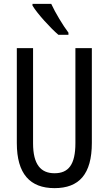

<svg xmlns="http://www.w3.org/2000/svg" viewBox="-20 -963 562 993"><path d="M245 -943H148V-934C174 -891 242 -817 282 -783H334V-794C306 -831 266 -897 245 -943ZM455 -224V-714H370V-223C370 -111 334 -67 262 -67C191 -67 151 -112 151 -222V-714H67V-223C67 -64 135 10 262 10C389 10 455 -62 455 -224Z"/></svg>

Font: Noto Sans Sinhala UI ExtraCondensed
Style: Regular
Weight: 400
Width: 2
Designer: Jelle Bosma - Monotype Design Team
Foundry: Monotype Imaging Inc.
Version: Version 2.006